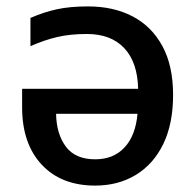

<svg xmlns="http://www.w3.org/2000/svg" viewBox="-20 -569 612 599"><path d="M255 -549Q334 -549 393.5 -518Q453 -487 486.5 -425.5Q520 -364 520 -273Q520 -183 489.5 -120Q459 -57 404 -23.5Q349 10 277 10Q171 10 110 -55.5Q49 -121 49 -234V-292H411Q409 -375 367.5 -419Q326 -463 251 -463Q199 -463 158.5 -453.5Q118 -444 75 -425V-513Q116 -531 157 -540Q198 -549 255 -549ZM155 -214Q156 -151 185.5 -111.5Q215 -72 277 -72Q334 -72 368.5 -109Q403 -146 409 -214Z"/></svg>

Font: Noto Sans Medium
Style: Regular
Weight: 500
Designer: Monotype Design Team
Foundry: Monotype Imaging Inc.
Version: Version 2.007